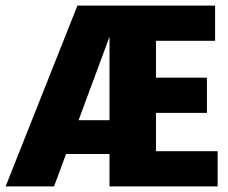

<svg xmlns="http://www.w3.org/2000/svg" viewBox="-20 -662 810 682"><path d="M410 -642 172 0H0L255 -642ZM433 -235V-115H112V-235ZM369 -642H534V0H369ZM753 -125V0H423V-125ZM715 -386V-261H436V-386ZM744 -642V-517H423V-642Z"/></svg>

Font: Teko Variable Light
Style: Regular
Weight: 300
Designer: Manushi Parikh, Jonny Pinhorn
Foundry: Indian Type Foundry
Version: Version 3.000